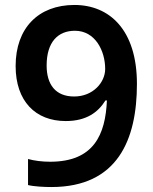

<svg xmlns="http://www.w3.org/2000/svg" viewBox="-20 -744 617 774"><path d="M532 -406C532 -624 421 -724 280 -724C135 -724 43 -631 43 -478C43 -336 123 -256 245 -256C329 -256 376 -292 405 -339H411C405 -202 359 -92 182 -92C150 -92 119 -96 93 -103V2C117 8 159 10 187 10C455 10 532 -182 532 -406ZM282 -620C364 -620 404 -539 404 -466C404 -412 355 -355 279 -355C204 -355 168 -403 168 -480C168 -575 214 -620 282 -620Z"/></svg>

Font: Noto Sans Myanmar UI SemiBold
Style: Regular
Weight: 600
Designer: Monotype Design Team
Foundry: Monotype Imaging Inc.
Version: Version 2.103